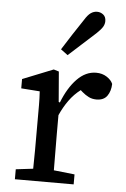

<svg xmlns="http://www.w3.org/2000/svg" viewBox="-54 -804 553 843"><g transform="rotate(5 222.5 -382.0)"><path d="M44 0V-44L120 -53Q121 -91 121 -134.5Q121 -178 121 -213V-264Q121 -303 121 -333Q121 -363 119 -394L37 -400V-441L172 -495L195 -488L206 -355L210 -354V-352H211Q237 -419 275 -458Q313 -497 359 -497Q386 -497 406 -484Q426 -471 433 -454Q432 -422 417 -401Q402 -380 370 -380Q351 -380 336 -387.5Q321 -395 307 -407L298 -415Q269 -393 247.5 -363Q226 -333 210 -297V-213Q210 -178 210.5 -135Q211 -92 211 -54L303 -44V0ZM196 -586Q218 -621 240 -655Q262 -689 285 -723Q299 -746 312 -755Q325 -764 340 -764Q355 -764 367 -754.5Q379 -745 379 -726Q379 -713 372 -701Q365 -689 345 -670Q315 -643 286 -616.5Q257 -590 227 -563Z"/></g></svg>

Font: Source Serif 4 SmText
Style: Regular
Weight: 400
Designer: Frank Grießhammer
Foundry: Adobe
Version: Version 4.005;hotconv 1.1.0;makeotfexe 2.6.0